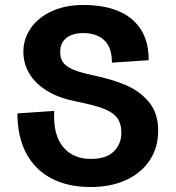

<svg xmlns="http://www.w3.org/2000/svg" viewBox="-20 -736 706 772"><path d="M50 -280 198 -290Q193 -195 233 -146Q273 -97 345 -97Q408 -97 438 -127.5Q468 -158 468 -201Q468 -239 451 -262Q434 -285 395.5 -299.5Q357 -314 282 -329Q217 -342 170.5 -370Q124 -398 99 -438.5Q74 -479 74 -528Q74 -580 104 -623Q134 -666 188.5 -691Q243 -716 315 -716Q442 -716 510 -659Q578 -602 578 -494L430 -484Q430 -546 399 -574.5Q368 -603 315 -603Q271 -603 246.5 -583Q222 -563 222 -528Q222 -502 233 -486Q244 -470 271.5 -457.5Q299 -445 351 -434Q429 -418 485.5 -394Q542 -370 579 -325.5Q616 -281 616 -211Q616 -143 582 -91.5Q548 -40 486.5 -12Q425 16 345 16Q252 16 186 -19Q120 -54 85 -120.5Q50 -187 50 -280Z"/></svg>

Font: Uncut Sans VF
Style: Regular
Weight: 400
Designer: Kasper Nordkvist
Foundry: Uncut Type
Version: Version 1.100;FEAKit 1.0